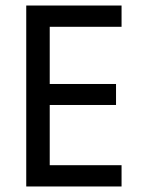

<svg xmlns="http://www.w3.org/2000/svg" viewBox="-20 -675 525 695"><path d="M420 -655V-578H160V-371H400V-295H160V-77H420V0H75V-655Z"/></svg>

Font: Ropa Sans
Style: Regular
Weight: 400
Designer: Botio Nikoltchev
Foundry: Botio Nikoltchev
Version: Version 1.100